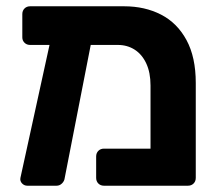

<svg xmlns="http://www.w3.org/2000/svg" viewBox="-20 -591 702 611"><path d="M355 -448H76Q65 -448 58 -455Q51 -462 51 -472V-546Q51 -557 58 -564Q65 -571 76 -571H375Q441 -571 492.5 -544.5Q544 -518 573.5 -463.5Q603 -409 603 -327V-25Q603 -14 596 -7Q589 0 578 0H311Q300 0 293 -7Q286 -14 286 -25V-93Q286 -104 293 -111Q300 -118 311 -118H459V-319Q459 -360 445.5 -389Q432 -418 408.5 -433Q385 -448 355 -448ZM67 0Q57 0 50 -7.5Q43 -15 45 -25L145 -482Q147 -492 154 -498.5Q161 -505 171 -504L251 -503Q262 -502 269 -493.5Q276 -485 274 -475L186 -25Q185 -15 177.5 -7.5Q170 0 160 0Z"/></svg>

Font: Rubik SemiBold
Style: Regular
Weight: 600
Designer: Hubert and Fischer
Foundry: Hubert and Fischer
Version: Version 2.300;gftools[0.9.30]